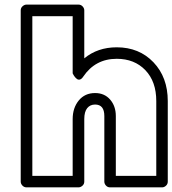

<svg xmlns="http://www.w3.org/2000/svg" viewBox="-20 -787 747 832"><path d="M69.8 0V-742.2Q69.8 -752.9 77.9 -760Q85.9 -767.1 95.2 -767.1H319.8Q330.6 -767.1 337.9 -759.3Q345.2 -751.5 345.2 -742.2V-534.2Q403.3 -582 485.8 -582Q583 -582 645 -517.1Q707 -452.1 707 -349.1V0Q707 10.7 699.2 17.8Q691.4 24.9 682.1 24.9H457Q446.3 24.9 439.2 17.1Q432.1 9.3 432.1 0V-284.2Q432.1 -334 392.1 -334Q370.6 -334 357.9 -318.4Q345.2 -302.7 345.2 -271V0Q345.2 10.7 337.2 17.8Q329.1 24.9 319.8 24.9H95.2Q84.5 24.9 77.1 17.1Q69.8 9.3 69.8 0ZM120.1 -24.9H294.9V-271Q294.9 -319.3 321.3 -351.6Q347.7 -383.8 392.1 -383.8Q432.6 -383.8 457.3 -355.5Q481.9 -327.1 481.9 -284.2V-24.9H657.2V-349.1Q657.2 -433.6 609.9 -482.9Q562.5 -532.2 485.8 -532.2Q393.1 -532.2 340.8 -455.1Q334 -444.8 326.9 -442.6Q319.8 -440.4 314.2 -444.3Q308.6 -448.2 304.2 -453.9Q299.8 -459.5 297.4 -464.4L294.9 -469.2V-716.8H120.1Z"/></svg>

Font: Trueno Black Outline
Style: Regular
Weight: 900
Width: 6
Designer: Julieta Ulanovsky
Foundry: Julieta Ulanovsky
Version: Version 3.001b | FøM Fix